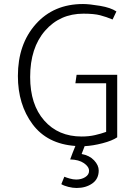

<svg xmlns="http://www.w3.org/2000/svg" viewBox="-20 -714 683 955"><path d="M361 -342H563V-31Q538 -14 490 -1.5Q442 11 401 13L386 52Q425 59 448 83.5Q471 108 471 134Q471 176 439 198.5Q407 221 361 221Q342 221 320 215.5Q298 210 285 202L300 165Q309 169 326.5 174Q344 179 359 179Q385 179 404 167Q423 155 423 136Q423 115 397.5 97.5Q372 80 329 79Q335 63 341.5 45.5Q348 28 355 12Q215 2 142 -96Q69 -194 69 -336Q69 -494 158 -594Q247 -694 393 -694Q424 -694 477.5 -685Q531 -676 559 -657L540 -617Q509 -630 478.5 -638Q448 -646 395 -646Q278 -646 204 -561Q130 -476 130 -331Q130 -194 200 -114.5Q270 -35 386 -35Q422 -35 452.5 -42Q483 -49 508 -58V-300H355Z"/></svg>

Font: Palanquin ExtraLight
Style: Regular
Weight: 275
Designer: Pria Ravichandran
Version: Version 1.001